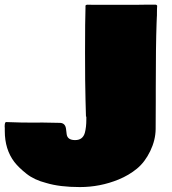

<svg xmlns="http://www.w3.org/2000/svg" viewBox="-25 -757 721 806"><path d="M63.5 -242.7 122.1 -242.2H139.2L145.5 -242.7L228 -241.2Q250 -239.7 252.4 -213.9Q253.4 -203.6 254.9 -193.4Q258.3 -168.9 290.3 -168.9Q322.3 -168.9 331.1 -199.2Q337.4 -222.7 337.4 -254.9V-267.6H335.9L334 -336.9Q332 -404.8 332 -537.6Q332 -670.4 334 -730L333.5 -730.5Q333.5 -734.4 336.4 -736.3L342.8 -737.3L366.7 -736.8H545.4L581.1 -737.3H628.9Q632.8 -737.3 634.8 -732.9Q633.8 -722.2 633.8 -700.2V-692.4L633.3 -684.1L632.3 -659.2Q628.9 -566.4 628.9 -383.8V-330.1Q628.9 -261.2 628.4 -215.1Q627.9 -168.9 605.7 -122.8Q583.5 -76.7 550 -49.1Q516.6 -21.5 472.7 -3.4Q395 28.3 310.5 28.3Q226.1 28.3 169.4 11.2Q119.1 -1.5 86.2 -27.6Q53.2 -53.7 35.2 -77.1Q-4.9 -129.9 -4.9 -207V-219.7L-5.4 -225.6Q-5.4 -244.6 0.5 -244.6Z"/></svg>

Font: Bowlby One
Style: Regular
Weight: 400
Designer: vernon adams
Foundry: vernon adams
Version: Version 1.000